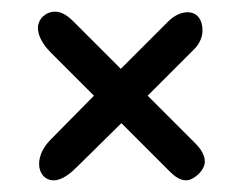

<svg xmlns="http://www.w3.org/2000/svg" viewBox="-20 -370 416 329"><path d="M331 -93C331 -104 324 -115 316 -123L233 -206L313 -286C323 -296 327 -308 327 -318C327 -335 319 -349 301 -349C291 -349 279 -344 268 -333L187 -252L105 -334C93 -346 83 -350 74 -350C59 -350 45 -338 45 -322C45 -310 52 -295 67 -280L141 -206L67 -131C53 -117 47 -102 47 -89C47 -73 57 -61 72 -61C87 -61 102 -74 113 -85L188 -159L271 -76C280 -67 289 -61 299 -61C312 -61 331 -78 331 -93Z"/></svg>

Font: EB Garamond SC 08
Style: Regular
Weight: 400
Version: Version 0.016